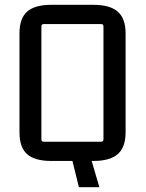

<svg xmlns="http://www.w3.org/2000/svg" viewBox="-20 -662 605 798"><path d="M61 -112V-523Q61 -586 93 -614Q125 -642 194 -642H368Q437 -642 469.5 -613.5Q502 -585 502 -523V-112Q502 -50 469.5 -21.5Q437 7 368 7H361L393 116H308L281 7H194Q125 7 93 -21Q61 -49 61 -112ZM400 -562H162Q152 -562 152 -552V-83Q152 -73 162 -73H400Q410 -73 410 -83V-552Q410 -562 400 -562Z"/></svg>

Font: Gemunu Libre Medium
Style: Regular
Weight: 500
Designer: Puspanada Ekanayake, Sola Matas, Pathum Egodawatta, Kosala Senevirathne
Foundry: mooniak
Version: Version 1.100